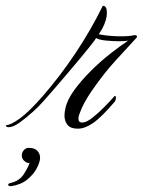

<svg xmlns="http://www.w3.org/2000/svg" viewBox="-148 -441 492 661"><path d="M120 2Q95 2 84.5 -11Q74 -24 74 -43Q74 -55 77 -67Q83 -97 107 -130Q131 -163 164 -196Q197 -229 231.5 -256Q266 -283 293 -301Q281 -299 262 -299Q240 -299 216 -301.5Q192 -304 183 -310Q179 -303 163.5 -283.5Q148 -264 125.5 -237Q103 -210 79 -182Q55 -154 34 -129.5Q13 -105 0 -91Q-13 -76 -35.5 -55.5Q-58 -35 -80.5 -19Q-103 -3 -118 -3Q-125 -3 -126.5 -6Q-128 -9 -128 -10Q-112 -10 -80.5 -32.5Q-49 -55 0 -111Q59 -179 111.5 -257.5Q164 -336 206 -421H207Q220 -421 220 -396Q220 -373 204 -342Q200 -335 192 -323Q212 -319 232 -317.5Q252 -316 269 -316Q283 -316 295 -317Q307 -318 314 -320Q323 -320 323.5 -316.5Q324 -313 322 -311Q318 -307 305.5 -293Q293 -279 277.5 -262.5Q262 -246 249 -231.5Q236 -217 230 -210Q199 -173 168.5 -129Q138 -85 126 -50Q122 -41 122 -33Q122 -19 135 -19Q149 -19 170 -35.5Q191 -52 212.5 -74Q234 -96 247 -111Q251 -111 251 -105Q251 -96 247 -91Q201 -37 172.5 -17.5Q144 2 120 2ZM-49 68Q-29 68 -19.5 78Q-10 88 -10 102Q-10 116 -21 137.5Q-32 159 -54 177Q-76 195 -110 200Q-120 200 -120 195Q-120 191 -112 189Q-81 182 -66 158.5Q-51 135 -46 119Q-51 123 -62 115Q-73 107 -73 94Q-73 84 -66 76Q-59 68 -49 68Z"/></svg>

Font: Luxurious Script
Style: Regular
Weight: 400
Designer: Robert E. Leuschke
Foundry: Robert E. Leuschke
Version: Version 1.010; ttfautohint (v1.8.3)